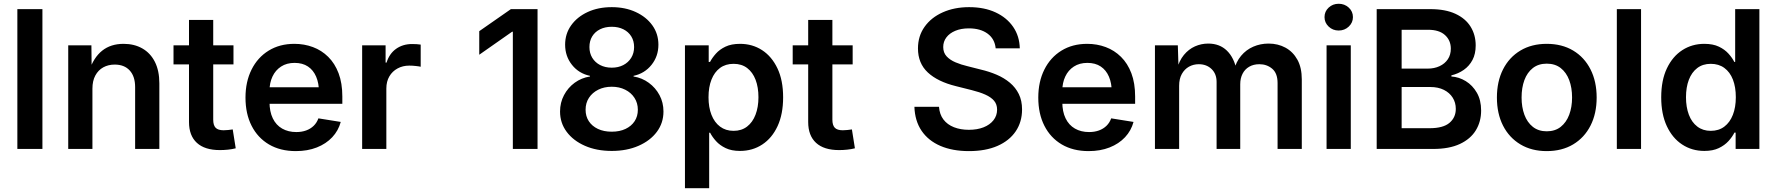

<svg xmlns="http://www.w3.org/2000/svg" viewBox="-20 -775 9239 999"><path d="M200.7 -727.5V0H70.3V-727.5Z M460.9 -313.5V0H335V-539.1H455.6L457 -405.3H443.8Q466.8 -475.6 511.5 -511.2Q556.2 -546.9 623 -546.9Q678.7 -546.9 720.7 -522.9Q762.7 -499 785.9 -453.1Q809.1 -407.2 809.1 -341.3V0H683.1V-321.8Q683.1 -377.4 655 -408.2Q627 -439 576.7 -439Q543.5 -439 517.3 -424.6Q491.2 -410.2 476.1 -382.3Q460.9 -354.5 460.9 -313.5Z M1194.8 -539.1V-439.9H882.8V-539.1ZM963.4 -671.4H1089.4V-152.3Q1089.4 -123.5 1101.8 -110.4Q1114.3 -97.2 1143.6 -97.2Q1152.8 -97.2 1167.5 -98.6Q1182.1 -100.1 1190.9 -101.6L1206.5 -3.4Q1187.5 1.5 1166 3.7Q1144.5 5.9 1124 5.9Q1045.4 5.9 1004.4 -31.7Q963.4 -69.3 963.4 -140.1Z M1519.5 11.2Q1438.5 11.2 1379.6 -23.4Q1320.8 -58.1 1289.1 -120.6Q1257.3 -183.1 1257.3 -267.1Q1257.3 -349.6 1288.8 -412.8Q1320.3 -476.1 1377.7 -511.5Q1435.1 -546.9 1511.7 -546.9Q1563 -546.9 1608.2 -530Q1653.3 -513.2 1687.7 -479.2Q1722.2 -445.3 1741.7 -393.8Q1761.2 -342.3 1761.2 -272.9V-234.9H1314.9V-320.8H1698.2L1639.6 -295.9Q1639.6 -341.8 1625 -376Q1610.4 -410.2 1582.3 -429Q1554.2 -447.8 1512.7 -447.8Q1471.7 -447.8 1442.4 -428.7Q1413.1 -409.7 1397.7 -376.7Q1382.3 -343.8 1382.3 -302.7V-244.6Q1382.3 -194.3 1399.4 -159.2Q1416.5 -124 1448 -106Q1479.5 -87.9 1521.5 -87.9Q1549.8 -87.9 1572.8 -96.2Q1595.7 -104.5 1612.1 -120.4Q1628.4 -136.2 1636.7 -159.2L1752.9 -140.6Q1740.7 -95.2 1708.7 -61Q1676.8 -26.9 1628.4 -7.8Q1580.1 11.2 1519.5 11.2Z M1864.3 0V-539.1H1986.3V-449.2H1991.2Q2005.9 -496.1 2041 -521Q2076.2 -545.9 2124 -545.9Q2135.3 -545.9 2147.7 -545.2Q2160.2 -544.4 2168.9 -543V-427.7Q2161.1 -429.7 2143.8 -431.6Q2126.5 -433.6 2109.4 -433.6Q2075.7 -433.6 2048.6 -418.9Q2021.5 -404.3 2005.9 -377.7Q1990.2 -351.1 1990.2 -314.5V0Z M2776.9 -727.5V0H2648.4V-609.9H2644.5L2473.6 -490.2V-612.8L2638.2 -727.5Z M3163.1 10.3Q3084 10.3 3023.4 -16.4Q2962.9 -43 2928.5 -89.1Q2894 -135.3 2894 -194.8Q2894 -241.2 2914.6 -280Q2935.1 -318.8 2970.2 -344.5Q3005.4 -370.1 3049.8 -377V-380.4Q2991.7 -392.6 2956.1 -437.5Q2920.4 -482.4 2920.4 -542.5Q2920.4 -599.1 2951.7 -643.1Q2982.9 -687 3037.6 -712.4Q3092.3 -737.8 3163.1 -737.8Q3232.9 -737.8 3287.8 -712.4Q3342.8 -687 3374.3 -643.1Q3405.8 -599.1 3405.8 -542.5Q3405.8 -482.4 3369.9 -437.5Q3334 -392.6 3276.4 -380.4V-377Q3320.3 -370.1 3355.7 -344.2Q3391.1 -318.4 3411.6 -279.8Q3432.1 -241.2 3432.1 -194.8Q3432.1 -135.3 3397.7 -89.1Q3363.3 -43 3302.5 -16.4Q3241.7 10.3 3163.1 10.3ZM3163.1 -89.8Q3204.1 -89.8 3234.6 -104.2Q3265.1 -118.7 3282 -144.3Q3298.8 -169.9 3298.8 -204.1Q3298.8 -238.8 3281.2 -265.9Q3263.7 -293 3232.9 -308.3Q3202.1 -323.7 3163.1 -323.7Q3123.5 -323.7 3092.8 -308.3Q3062 -293 3044.4 -266.1Q3026.9 -239.3 3026.9 -204.1Q3026.9 -169.9 3043.7 -144.3Q3060.5 -118.7 3091.1 -104.2Q3121.6 -89.8 3163.1 -89.8ZM3163.1 -422.9Q3196.8 -422.9 3222.9 -436.3Q3249 -449.7 3264.2 -474.1Q3279.3 -498.5 3279.3 -530.3Q3279.3 -562 3264.6 -585.7Q3250 -609.4 3223.6 -622.6Q3197.3 -635.7 3163.1 -635.7Q3128.4 -635.7 3102.1 -622.6Q3075.7 -609.4 3061.3 -585.7Q3046.9 -562 3046.9 -530.3Q3046.9 -498.5 3061.5 -474.4Q3076.2 -450.2 3102.5 -436.5Q3128.9 -422.9 3163.1 -422.9Z M3543.9 204.1V-539.1H3667.5V-452.6H3674.3Q3685.5 -474.1 3704.8 -495.8Q3724.1 -517.6 3754.6 -532.2Q3785.2 -546.9 3830.6 -546.9Q3894.5 -546.9 3945.1 -514.2Q3995.6 -481.4 4025.1 -419.4Q4054.7 -357.4 4054.7 -268.6Q4054.7 -181.2 4025.9 -118.9Q3997.1 -56.6 3946.3 -23.2Q3895.5 10.3 3830.1 10.3Q3786.1 10.3 3755.6 -4.4Q3725.1 -19 3705.6 -40.8Q3686 -62.5 3674.8 -84.5H3669.9V204.1ZM3796.9 -94.2Q3838.4 -94.2 3867.2 -116.5Q3896 -138.7 3911.1 -178.2Q3926.3 -217.8 3926.3 -269Q3926.3 -320.8 3911.4 -359.9Q3896.5 -398.9 3867.7 -420.9Q3838.9 -442.9 3796.9 -442.9Q3755.4 -442.9 3726.3 -421.4Q3697.3 -399.9 3681.9 -360.8Q3666.5 -321.8 3666.5 -269Q3666.5 -216.8 3681.9 -177.5Q3697.3 -138.2 3726.6 -116.2Q3755.9 -94.2 3796.9 -94.2Z M4416.5 -539.1V-439.9H4104.5V-539.1ZM4185.1 -671.4H4311V-152.3Q4311 -123.5 4323.5 -110.4Q4335.9 -97.2 4365.2 -97.2Q4374.5 -97.2 4389.2 -98.6Q4403.8 -100.1 4412.6 -101.6L4428.2 -3.4Q4409.2 1.5 4387.7 3.7Q4366.2 5.9 4345.7 5.9Q4267.1 5.9 4226.1 -31.7Q4185.1 -69.3 4185.1 -140.1Z M5021.5 11.2Q4936 11.2 4873 -15.9Q4810.1 -43 4775.1 -94.5Q4740.2 -146 4737.8 -219.2H4865.7Q4868.7 -179.7 4888.9 -153.1Q4909.2 -126.5 4943.6 -113Q4978 -99.6 5021 -99.6Q5064.5 -99.6 5097.4 -112.5Q5130.4 -125.5 5149.2 -149.4Q5168 -173.3 5168 -204.6Q5168 -232.4 5152.1 -251Q5136.2 -269.5 5106.7 -282.7Q5077.1 -295.9 5035.6 -306.2L4954.1 -326.7Q4858.9 -350.1 4807.6 -397.9Q4756.3 -445.8 4756.3 -522.9Q4756.3 -587.4 4790.8 -635.7Q4825.2 -684.1 4885.5 -710.9Q4945.8 -737.8 5022.5 -737.8Q5101.1 -737.8 5159.7 -710.7Q5218.3 -683.6 5251.5 -635.3Q5284.7 -586.9 5286.1 -523.4H5160.6Q5155.8 -572.8 5118.4 -600.1Q5081.1 -627.4 5021 -627.4Q4980.5 -627.4 4950.4 -614.7Q4920.4 -602.1 4904.1 -580.3Q4887.7 -558.6 4887.7 -530.3Q4887.7 -501 4905.3 -481.9Q4922.9 -462.9 4951.7 -450.7Q4980.5 -438.5 5013.7 -430.7L5083 -413.1Q5127 -402.8 5165.8 -386.2Q5204.6 -369.6 5234.4 -344.7Q5264.2 -319.8 5281 -285.6Q5297.9 -251.5 5297.9 -205.6Q5297.9 -140.6 5264.9 -91.8Q5231.9 -43 5170.2 -15.9Q5108.4 11.2 5021.5 11.2Z M5644.5 11.2Q5563.5 11.2 5504.6 -23.4Q5445.8 -58.1 5414.1 -120.6Q5382.3 -183.1 5382.3 -267.1Q5382.3 -349.6 5413.8 -412.8Q5445.3 -476.1 5502.7 -511.5Q5560.1 -546.9 5636.7 -546.9Q5688 -546.9 5733.2 -530Q5778.3 -513.2 5812.7 -479.2Q5847.2 -445.3 5866.7 -393.8Q5886.2 -342.3 5886.2 -272.9V-234.9H5439.9V-320.8H5823.2L5764.6 -295.9Q5764.6 -341.8 5750 -376Q5735.4 -410.2 5707.3 -429Q5679.2 -447.8 5637.7 -447.8Q5596.7 -447.8 5567.4 -428.7Q5538.1 -409.7 5522.7 -376.7Q5507.3 -343.8 5507.3 -302.7V-244.6Q5507.3 -194.3 5524.4 -159.2Q5541.5 -124 5573 -106Q5604.5 -87.9 5646.5 -87.9Q5674.8 -87.9 5697.8 -96.2Q5720.7 -104.5 5737.1 -120.4Q5753.4 -136.2 5761.7 -159.2L5877.9 -140.6Q5865.7 -95.2 5833.7 -61Q5801.8 -26.9 5753.4 -7.8Q5705.1 11.2 5644.5 11.2Z M5989.3 0V-539.1H6108.4L6112.3 -412.1H6103Q6115.2 -459 6139.9 -489Q6164.6 -519 6197.5 -533.7Q6230.5 -548.3 6266.6 -548.3Q6325.7 -548.3 6363.5 -511.7Q6401.4 -475.1 6415 -407.2H6399.9Q6411.1 -453.1 6437.5 -484.6Q6463.9 -516.1 6501 -532.2Q6538.1 -548.3 6580.6 -548.3Q6629.4 -548.3 6668.7 -526.9Q6708 -505.4 6730.7 -464.1Q6753.4 -422.9 6753.4 -361.8V0H6627.4V-342.8Q6627.4 -393.6 6599.6 -417.2Q6571.8 -440.9 6532.7 -440.9Q6502 -440.9 6479.5 -427.7Q6457 -414.6 6445.1 -391.1Q6433.1 -367.7 6433.1 -336.9V0H6310.1V-348.6Q6310.1 -390.6 6283.9 -415.8Q6257.8 -440.9 6217.3 -440.9Q6189.5 -440.9 6166.3 -428Q6143.1 -415 6129.2 -390.1Q6115.2 -365.2 6115.2 -328.6V0Z M6882.3 0V-539.1H7008.3V0ZM6945.3 -616.2Q6914.6 -616.2 6893.1 -636.7Q6871.6 -657.2 6871.6 -686Q6871.6 -715.3 6893.1 -735.4Q6914.6 -755.4 6945.3 -755.4Q6976.1 -755.4 6997.8 -735.4Q7019.5 -715.3 7019.5 -686Q7019.5 -657.2 6997.8 -636.7Q6976.1 -616.2 6945.3 -616.2Z M7143.1 0V-727.5H7422.4Q7500.5 -727.5 7553 -703.1Q7605.5 -678.7 7631.8 -636Q7658.2 -593.3 7658.2 -538.6Q7658.2 -494.6 7641.6 -463.1Q7625 -431.6 7596.4 -411.6Q7567.9 -391.6 7531.7 -382.8V-377Q7571.3 -374.5 7606.7 -352.8Q7642.1 -331.1 7664.3 -292.5Q7686.5 -253.9 7686.5 -199.7Q7686.5 -142.1 7658.9 -96.9Q7631.3 -51.8 7575.9 -25.9Q7520.5 0 7437 0ZM7272.9 -107.9H7418Q7488.8 -107.9 7521.7 -135.7Q7554.7 -163.6 7554.7 -208.5Q7554.7 -241.2 7538.6 -266.8Q7522.5 -292.5 7492.7 -307.4Q7462.9 -322.3 7421.9 -322.3H7272.9ZM7272.9 -418H7408.2Q7442.9 -418 7470.2 -430.7Q7497.6 -443.4 7513.2 -466.6Q7528.8 -489.7 7528.8 -522Q7528.8 -564.9 7498.5 -592.5Q7468.3 -620.1 7410.2 -620.1H7272.9Z M8027.8 11.2Q7949.2 11.2 7890.9 -23.7Q7832.5 -58.6 7800.5 -121.3Q7768.6 -184.1 7768.6 -267.6Q7768.6 -351.1 7800.5 -414.1Q7832.5 -477.1 7890.9 -512Q7949.2 -546.9 8027.8 -546.9Q8106.9 -546.9 8165.3 -512Q8223.6 -477.1 8255.6 -414.1Q8287.6 -351.1 8287.6 -267.6Q8287.6 -184.1 8255.6 -121.3Q8223.6 -58.6 8165.3 -23.7Q8106.9 11.2 8027.8 11.2ZM8027.8 -91.8Q8071.3 -91.8 8100.6 -115Q8129.9 -138.2 8144.8 -178Q8159.7 -217.8 8159.7 -267.6Q8159.7 -318.4 8144.8 -358.2Q8129.9 -397.9 8100.6 -420.9Q8071.3 -443.8 8027.8 -443.8Q7984.9 -443.8 7955.6 -420.9Q7926.3 -397.9 7911.6 -358.2Q7897 -318.4 7897 -267.6Q7897 -217.8 7911.6 -178Q7926.3 -138.2 7955.6 -115Q7984.9 -91.8 8027.8 -91.8Z M8518.6 -727.5V0H8392.6V-727.5Z M8848.1 10.3Q8783.2 10.3 8732.4 -23.2Q8681.6 -56.6 8652.6 -118.9Q8623.5 -181.2 8623.5 -268.6Q8623.5 -357.4 8653.1 -419.4Q8682.6 -481.4 8733.4 -514.2Q8784.2 -546.9 8847.7 -546.9Q8893.1 -546.9 8923.6 -532.2Q8954.1 -517.6 8973.6 -495.8Q8993.2 -474.1 9003.9 -452.6H9008.3V-727.5H9134.3V0H9010.7V-85H9004.4Q8993.2 -62.5 8973.4 -40.8Q8953.6 -19 8923.1 -4.4Q8892.6 10.3 8848.1 10.3ZM8881.3 -94.2Q8922.9 -94.2 8951.9 -116.2Q8981 -138.2 8996.3 -177.5Q9011.7 -216.8 9011.7 -269Q9011.7 -321.8 8996.6 -360.8Q8981.4 -399.9 8952.1 -421.4Q8922.9 -442.9 8881.3 -442.9Q8839.8 -442.9 8811 -420.9Q8782.2 -398.9 8767.3 -359.9Q8752.4 -320.8 8752.4 -269Q8752.4 -217.8 8767.3 -178.2Q8782.2 -138.7 8811.3 -116.5Q8840.3 -94.2 8881.3 -94.2Z"/></svg>

Font: Inter 18pt SemiBold
Style: Regular
Weight: 600
Designer: Rasmus Andersson
Foundry: rsms
Version: Version 4.001;git-66647c0bb